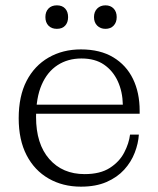

<svg xmlns="http://www.w3.org/2000/svg" viewBox="-20 -691 591 719"><path d="M283 8Q215 8 162 -22.5Q109 -53 79.5 -110Q50 -167 50 -248Q50 -331 79.5 -388Q109 -445 162 -475.5Q215 -506 283 -506L285 -472Q234 -472 195.5 -447Q157 -422 136 -373.5Q115 -325 115 -253Q115 -152 164.5 -95.5Q214 -39 297 -39Q355 -39 391 -62Q427 -85 445 -119.5Q463 -154 467 -187H500Q498 -154 484.5 -119Q471 -84 445 -55.5Q419 -27 379 -9.5Q339 8 283 8ZM86 -265V-299H440L503 -276V-265ZM440 -299Q439 -348 421 -387Q403 -426 369.5 -449Q336 -472 285 -472L283 -506Q355 -506 404 -476.5Q453 -447 478 -395.5Q503 -344 503 -276ZM375 -583Q356 -583 344 -595Q332 -607 332 -627Q332 -647 344 -659Q356 -671 375 -671Q394 -671 405.5 -659Q417 -647 417 -627Q417 -607 405.5 -595Q394 -583 375 -583ZM193 -583Q173 -583 161.5 -595Q150 -607 150 -627Q150 -647 161.5 -659Q173 -671 193 -671Q213 -671 224 -659Q235 -647 235 -627Q235 -607 224 -595Q213 -583 193 -583Z"/></svg>

Font: Montagu Slab 144pt Light
Style: Regular
Weight: 300
Designer: Florian Karsten
Foundry: Florian Karsten
Version: Version 1.000